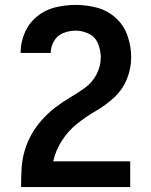

<svg xmlns="http://www.w3.org/2000/svg" viewBox="-20 -763 616 783"><path d="M66 0H511V-105H197Q207 -150 232.5 -189.5Q258 -229 294 -258Q330 -287 370 -310Q410 -333 444.5 -364.5Q479 -396 497 -439.5Q515 -483 515 -529Q515 -573 500.5 -616Q486 -659 452.5 -689.5Q419 -720 376 -731.5Q333 -743 289 -743Q247 -743 205.5 -733Q164 -723 131 -696Q98 -669 81 -629.5Q64 -590 64 -548V-547H187V-548Q187 -573 200.5 -596Q214 -619 238.5 -628.5Q263 -638 289 -638Q317 -638 343 -625Q369 -612 380 -584.5Q391 -557 391 -529Q391 -493 373.5 -459.5Q356 -426 326 -404.5Q296 -383 264.5 -364.5Q233 -346 204 -323.5Q175 -301 150.5 -273.5Q126 -246 108 -214Q90 -182 80 -146.5Q70 -111 68 -74.5Q66 -38 66 -1Z"/></svg>

Font: Iosevka Sparkle
Style: Bold
Weight: 700
Designer: Belleve Invis
Foundry: Belleve Invis
Version: Version 4.5.0; ttfautohint (v1.8.3)